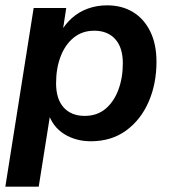

<svg xmlns="http://www.w3.org/2000/svg" viewBox="-22 -519 642 719"><path d="M-2 180 104 -489H226L212 -397H204Q222 -429 248 -452Q274 -475 307.5 -487Q341 -499 379 -499Q435 -499 476.5 -473.5Q518 -448 541 -400.5Q564 -353 564 -288Q564 -205 534.5 -137.5Q505 -70 450 -30Q395 10 318 10Q262 10 218.5 -17Q175 -44 158 -97H167L123 180ZM295 -85Q341 -85 372.5 -111Q404 -137 421 -182Q438 -227 438 -282Q438 -341 409.5 -372.5Q381 -404 331 -404Q286 -404 254 -378Q222 -352 205 -307.5Q188 -263 188 -207Q188 -148 216.5 -116.5Q245 -85 295 -85Z"/></svg>

Font: Nunito Sans 12pt ExtraLight
Style: Italic
Weight: 200
Italic angle: -9°
Designer: Vernon Adams
Foundry: Vernon Adams
Version: Version 3.101;gftools[0.9.27]